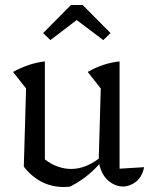

<svg xmlns="http://www.w3.org/2000/svg" viewBox="-20 -738 600 766"><path d="M75 -73 84 -385 32 -451Q96 -486 159 -493V-102Q209 -64 264 -64Q319 -64 374 -105L382 -385L330 -451Q391 -486 457 -493V-65L555 -71Q547 -32 522.5 -13Q498 6 471 6Q440 6 413 -16.5Q386 -39 376 -83Q324 -25 258 7Q247 8 234 8Q139 8 75 -73ZM310 -718 421 -606 392 -578 286 -658 181 -578 152 -606 263 -718Z"/></svg>

Font: Piazzolla
Style: Regular
Weight: 400
Designer: Juan Pablo del Peral
Foundry: Huerta Tipografica
Version: Version 1.330